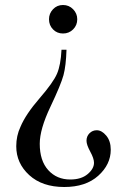

<svg xmlns="http://www.w3.org/2000/svg" viewBox="-20 -521 507 768"><path d="M232 -501Q256 -501 272.5 -484Q289 -467 289 -444Q289 -420 272.5 -403.5Q256 -387 232 -387Q208 -387 192 -403.5Q176 -420 176 -444Q176 -467 192 -484Q208 -501 232 -501ZM226 -322H246Q244 -258 234 -220.5Q224 -183 181.5 -93.5Q139 -4 139 54Q139 122 173 159.5Q207 197 261 197Q305 197 330.5 175.5Q356 154 356 130Q356 113 341 85.5Q326 58 326 42Q326 24 338 12Q350 0 367 0Q387 0 405 21.5Q423 43 423 78Q423 137 373 182Q323 227 237 227Q149 227 97 179.5Q45 132 45 64Q45 22 62 -14Q83 -64 138 -127.5Q193 -191 208 -226Q223 -261 226 -322Z"/></svg>

Font: MM Ethnic
Style: Regular
Weight: 400
Designer: Khon Soe Zaw Thu
Version: Version 1.00 July 18, 2016, initial release